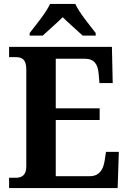

<svg xmlns="http://www.w3.org/2000/svg" viewBox="-20 -951 650 971"><path d="M130 -784V-771H196C222 -795 268 -835 297 -864C325 -836 374 -794 398 -771H464V-784C435 -822 381 -886 361 -931H233C213 -886 159 -822 130 -784ZM26 0H575L581 -183H516L509 -137C502 -93 482 -60 434 -60H262V-344H484V-403H262V-654H408C457 -654 475 -626 479 -577L483 -531H550L546 -714H26V-662H59C88 -662 113 -654 113 -600V-109C113 -67 92 -52 60 -52H26Z"/></svg>

Font: Noto Serif Hebrew SemiCondensed
Style: Bold
Weight: 700
Width: 4
Designer: Monotype Design Team
Foundry: Monotype Imaging Inc.
Version: Version 2.004